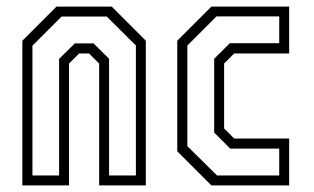

<svg xmlns="http://www.w3.org/2000/svg" viewBox="-20 -560 948 580"><path d="M47.5 0V-437L150.5 -540H317.5L420.5 -437V0H279.5V-368L249 -398.5H219L188.5 -368V0ZM78 -30H158.5V-382L206 -429H262.5L309.5 -382.5V-30H390.5V-422.5L302.5 -510H166L78 -422Z M618.5 0 515.5 -103V-437L618.5 -540H853.5V-398.5H687.5L657 -368V-172L687.5 -141.5H853.5V0ZM635.5 -30H823.5V-111H675.5L627 -159.5V-382.5L674.5 -429.5H823.5V-510.5H634L546 -422.5V-118.5Z"/></svg>

Font: Tourney Condensed Light
Style: Regular
Weight: 300
Width: 3
Designer: Tyler Finck
Foundry: Etcetera Type Co
Version: Version 1.010; ttfautohint (v1.8.3)